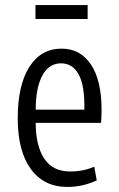

<svg xmlns="http://www.w3.org/2000/svg" viewBox="-20 -727 469 758"><path d="M246 11Q153 11 101.5 -60Q50 -131 50 -260Q50 -391 96 -463Q142 -535 223 -535Q297 -535 339 -472.5Q381 -410 381 -292Q381 -282 380.5 -269Q380 -256 379 -242H121Q121 -152 154.5 -101Q188 -50 257 -50Q309 -50 352 -69L362 -15Q307 11 246 11ZM121 -294H313Q315 -388 291 -432.5Q267 -477 221 -477Q173 -477 147 -428.5Q121 -380 121 -294ZM120 -652V-707H326V-652Z"/></svg>

Font: Ubuntu Sans Condensed
Style: Regular
Weight: 400
Width: 3
Designer: Dalton Maag Ltd
Foundry: Dalton Maag Ltd
Version: Version 1.006; ttfautohint (v1.8.4.7-5d5b)